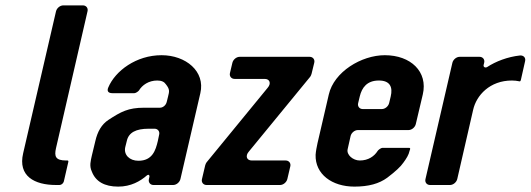

<svg xmlns="http://www.w3.org/2000/svg" viewBox="-20 -687 1971 713"><path d="M188 0H201C208 0 215 -6 217 -13L234 -87C234 -89 233 -91 231 -91H226C186 -91 181 -106 188 -137L305 -645C308 -657 300 -667 288 -667H215C203 -667 191 -657 188 -645L66 -118C46 -33 108 0 188 0Z M535 -31 533 -22C530 -10 538 0 550 0H623C635 0 647 -10 650 -22L724 -341C743 -422 670 -482 580 -482C486 -482 408 -424 382 -362C376 -348 383 -341 397 -341H479C484 -341 493 -347 496 -351C508 -371 532 -388 564 -388C580 -388 590 -383 596 -374C611 -355 609 -348 604 -328L599 -308C596 -296 585 -287 574 -287H515C456 -287 429 -272 383 -242C357 -225 342 -198 334 -163L321 -109C317 -90 311 -71 321 -50C335 -13 368 6 419 6C466 6 501 -14 526 -36C531 -40 536 -37 535 -31ZM532 -209H554C566 -209 574 -199 571 -187L566 -163C558 -129 546 -90 494 -90C461 -90 439 -112 445 -140L451 -164C458 -195 485 -209 532 -209Z M747 0H1020C1032 0 1044 -10 1047 -22L1058 -69C1061 -81 1053 -91 1041 -91H915C896 -91 890 -108 904 -124L1132 -402C1133 -403 1137 -411 1137 -413L1147 -454C1150 -466 1142 -476 1130 -476H870C858 -476 846 -466 843 -454L834 -416C831 -404 839 -394 851 -394H963C982 -394 988 -377 974 -361L747 -84C746 -83 742 -75 742 -73L730 -22C727 -10 735 0 747 0Z M1201 -336 1159 -155C1156 -141 1153 -126 1152 -112C1150 -40 1213 6 1296 6C1349 6 1388 -5 1418 -27C1447 -49 1468 -68 1478 -83C1489 -98 1498 -112 1501 -127L1503 -133C1504 -136 1502 -138 1499 -138H1400C1395 -138 1384 -130 1382 -126C1370 -107 1348 -91 1316 -91C1291 -91 1266 -112 1271 -133L1282 -182C1285 -194 1297 -204 1309 -204H1497C1509 -204 1521 -214 1524 -226L1550 -336C1570 -421 1505 -482 1409 -482C1322 -482 1220 -420 1201 -336ZM1387 -388C1429 -388 1439 -363 1431 -329L1425 -304C1422 -292 1410 -282 1398 -282H1327C1315 -282 1307 -292 1310 -304L1316 -329C1324 -362 1343 -388 1387 -388Z M1914 -389 1930 -460C1933 -473 1924 -482 1911 -481C1865 -476 1821 -459 1789 -438C1782 -434 1774 -438 1776 -446L1778 -454C1781 -466 1773 -476 1761 -476H1687C1675 -476 1663 -466 1660 -454L1560 -22C1557 -10 1565 0 1577 0H1651C1663 0 1675 -10 1678 -22L1737 -279C1749 -333 1799 -388 1881 -388C1890 -388 1900 -387 1909 -385C1911 -384 1913 -386 1914 -389Z"/></svg>

Font: DIN Rundschrift
Style: BreitKursiv
Weight: 400
Width: 7
Version: Version 1.027